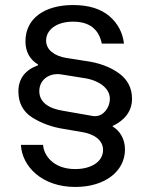

<svg xmlns="http://www.w3.org/2000/svg" viewBox="-20 -734 594 762"><path d="M279 8C395 8 476 -53 476 -141C476 -182 456 -215 427 -232V-234C476 -257 504 -294 504 -342C504 -385 486 -419 451 -444C416 -469 372 -485 320 -492L243 -504C196 -512 163 -536 163 -573C163 -614 202 -648 270 -648C334 -648 372 -619 384 -561H472C467 -604 448 -641 414 -670C380 -699 332 -714 270 -714C157 -714 81 -661 81 -570C81 -529 98 -498 131 -478V-475C79 -456 53 -421 53 -371C53 -325 72 -290 109 -267C146 -244 188 -229 235 -222L305 -210C350 -203 389 -180 389 -139C389 -92 342 -63 278 -63C190 -63 153 -120 151 -159H63C67 -76 144 8 279 8ZM232 -294C172 -303 136 -329 136 -372C136 -415 170 -440 209 -440C213 -440 217 -439 221 -439L308 -425C371 -417 416 -385 416 -342C416 -305 389 -273 358 -273C356 -273 354 -273 352 -273Z"/></svg>

Font: Be Vietnam
Style: Regular
Weight: 400
Designer: Gabriel Lam
Foundry: TypeRant
Version: Version 4.000